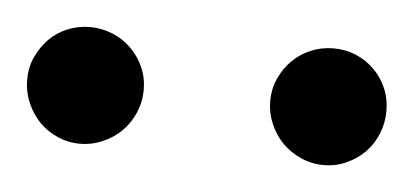

<svg xmlns="http://www.w3.org/2000/svg" viewBox="-26 -742 407 189"><g transform="rotate(5 177.5 -647.5)"><path d="M355 -647.9Q355 -636.2 350.6 -625.5Q346.2 -614.7 338.4 -606.9Q330.6 -599.1 320.3 -594.5Q310.1 -589.8 297.9 -589.8Q286.1 -589.8 275.6 -594.5Q265.1 -599.1 257.3 -606.9Q249.5 -614.7 244.9 -625.5Q240.2 -636.2 240.2 -647.9Q240.2 -660.2 244.9 -670.4Q249.5 -680.7 257.3 -688.5Q265.1 -696.3 275.6 -700.7Q286.1 -705.1 297.9 -705.1Q310.1 -705.1 320.3 -700.7Q330.6 -696.3 338.4 -688.5Q346.2 -680.7 350.6 -670.4Q355 -660.2 355 -647.9ZM115.2 -647.9Q115.2 -636.2 110.6 -625.5Q106 -614.7 98.1 -606.9Q90.3 -599.1 79.6 -594.5Q68.8 -589.8 57.1 -589.8Q45.4 -589.8 34.9 -594.5Q24.4 -599.1 16.8 -606.9Q9.3 -614.7 4.6 -625.5Q0 -636.2 0 -647.9Q0 -660.2 4.6 -670.4Q9.3 -680.7 16.8 -688.5Q24.4 -696.3 34.9 -700.7Q45.4 -705.1 57.1 -705.1Q68.8 -705.1 79.6 -700.7Q90.3 -696.3 98.1 -688.5Q106 -680.7 110.6 -670.4Q115.2 -660.2 115.2 -647.9Z"/></g></svg>

Font: McLaren
Style: Regular
Weight: 400
Designer: Astigmatic (AOETI)
Foundry: Astigmatic (AOETI)
Version: Version 1.000